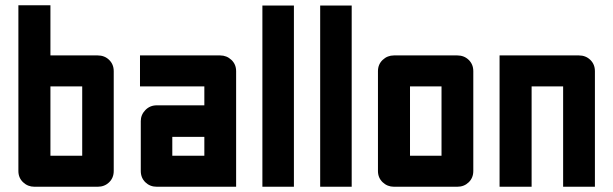

<svg xmlns="http://www.w3.org/2000/svg" viewBox="-20 -711 2335 731"><path d="M111 0Q86 0 68 -17Q50 -34 50 -60V-691H172V-500H352Q378 -500 395.5 -483Q413 -466 413 -440V-60Q413 -34 395.5 -17Q378 0 352 0ZM172 -118H293V-382H172Z M577 0Q551 0 533.5 -17Q516 -34 516 -60V-250Q516 -274 533.5 -292Q551 -310 577 -310H758V-382H513V-500H818Q843 -500 861 -483Q879 -466 879 -440V0ZM636 -190V-118H758V-190Z M979 -690H1099V0H979Z M1199 -690H1319V0H1199Z M1480 0Q1455 0 1437 -17Q1419 -34 1419 -60V-440Q1419 -466 1437 -483Q1455 -500 1480 -500H1721Q1747 -500 1764.5 -483Q1782 -466 1782 -440V-60Q1782 -34 1764.5 -17Q1747 0 1721 0ZM1541 -118H1661V-382H1541Z M2184 -500Q2210 -500 2227.5 -483Q2245 -466 2245 -440V0H2124V-382H2004V0H1882V-500Z"/></svg>

Font: Tschichold
Style: Bold
Weight: 700
Designer: Peter Wiegel
Foundry: Peter Wiegel
Version: Version 1.000; ttfautohint (v1.3)